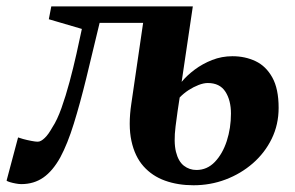

<svg xmlns="http://www.w3.org/2000/svg" viewBox="-54 -552 897 584"><path d="M415 -482.5H249Q227.5 -392 208.5 -314.5Q189.5 -237 170.5 -175.8Q151.5 -114.5 129.5 -73.5Q106.5 -32 77.8 -12Q49 8 11 8Q3.5 8 -6 6.2Q-15.5 4.5 -23.8 2Q-32 -0.5 -34 -2.5L1 -134Q4.5 -132.5 16.2 -129.2Q28 -126 41 -123.5Q54 -121 60.5 -121Q66 -121 71.2 -124Q76.5 -127 82.2 -132.5Q88 -138 93.8 -146.2Q99.5 -154.5 105.5 -165Q120 -187 133 -223.5Q146 -260 157.5 -302.8Q169 -345.5 178.5 -388Q188 -430.5 195 -464L94.5 -493.5L102 -532.5H532.5ZM534.5 11.5Q487 11.5 448 -2.5Q409 -16.5 382.5 -46.2Q356 -76 345.8 -123.2Q335.5 -170.5 345.5 -237L382 -487L431.5 -512L532.5 -532.5L498.5 -303Q514.5 -322.5 538.2 -340.2Q562 -358 591.2 -369.5Q620.5 -381 653 -381Q691.5 -381 723.2 -366Q755 -351 774.2 -316.5Q793.5 -282 793.5 -224Q793.5 -173 772.5 -130Q751.5 -87 715 -55.2Q678.5 -23.5 632.2 -6Q586 11.5 534.5 11.5ZM543.5 -35Q576 -35 599.5 -59.5Q623 -84 635.8 -123.2Q648.5 -162.5 648.5 -206.5Q648.5 -247 631.5 -273.2Q614.5 -299.5 578 -299.5Q565.5 -299.5 550 -293.5Q534.5 -287.5 519.5 -277.8Q504.5 -268 492.5 -255.5Q489.5 -235.5 486.2 -214Q483 -192.5 480 -167.5Q474 -119.5 481.2 -90.2Q488.5 -61 505.2 -48Q522 -35 543.5 -35Z"/></svg>

Font: Merriweather 72pt ExtraBold
Style: Italic
Weight: 800
Italic angle: -7.8°
Version: Version 2.101